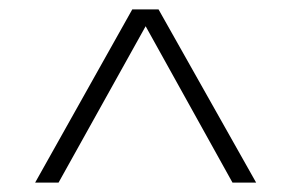

<svg xmlns="http://www.w3.org/2000/svg" viewBox="-20 -760 622 410"><path d="M527 -370H476.5L291 -704L105 -370H55L262.5 -740H318.5Z"/></svg>

Font: Encode Sans Semi Expanded ExLight
Style: Regular
Weight: 275
Width: 6
Designer: Multiple Designers
Foundry: Impallari Type
Version: Version 2.000